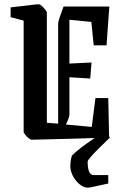

<svg xmlns="http://www.w3.org/2000/svg" viewBox="-20 -634 574 885"><path d="M29 -555V-600Q47 -602 76.5 -605.5Q106 -609 131 -612Q156 -615 161 -614Q166 -613 174 -605.5Q182 -598 189 -589Q196 -580 196 -577V-68L248 -64V-523Q248 -534 256 -556.5Q264 -579 273 -604H484L471 -425H412L401 -533L300 -543V-341L402 -346L396 -272L300 -278V-105Q300 -94 284 -60L403 -49L420 -182H479L483 0Q403 3 342 4.5Q281 6 229.5 7.5Q178 9 127 10Q121 10 112 3Q103 -4 96 -13Q89 -22 89 -27V-539ZM385 231Q366 231 347 215.5Q328 200 316 177Q304 154 304 130Q304 121 305.5 110Q307 99 311 84Q329 65 356.5 44.5Q384 24 412 5Q440 -14 460 -28L487 0Q465 21 441 44.5Q417 68 400.5 86.5Q384 105 384 111Q384 173 412 173H479V212Q473 213 453 217.5Q433 222 412.5 226.5Q392 231 385 231Z"/></svg>

Font: Grenze Gotisch Medium
Style: Regular
Weight: 500
Designer: Renata Polastri
Foundry: Omnibus-Type
Version: Version 1.001